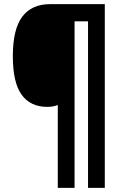

<svg xmlns="http://www.w3.org/2000/svg" viewBox="-20 -780 588 927"><path d="M486 127H405V-677H340V127H259V-273Q237 -264 208 -264Q127 -264 84.5 -322.5Q42 -381 42 -509Q42 -639 87.5 -699.5Q133 -760 222 -760H486Z"/></svg>

Font: Noto Sans Arabic UI Cn XBd
Style: Regular
Weight: 800
Width: 3
Designer: Monotype Design Team, Nadine Chahine and Nizar Qandah
Foundry: Monotype Imaging Inc.
Version: Version 2.010; ttfautohint (v1.8.4.7-5d5b)